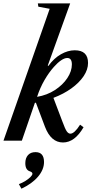

<svg xmlns="http://www.w3.org/2000/svg" viewBox="-52 -831 559 1134"><path d="M320 10.5Q249 10.5 213.5 -82.5L160 -224.5L154 -223.5L77 0H-31.5L241.5 -779L174.5 -791.5L171.5 -811H362.5L230 -443.5L234 -442Q266.5 -487 307.8 -510.5Q349 -534 389.5 -534Q468 -534 468 -459Q468 -420 442 -381.2Q416 -342.5 370 -309.2Q324 -276 263.5 -253L317 -112Q332.5 -69.5 342.2 -55.5Q352 -41.5 363.5 -41.5Q387.5 -41.5 421 -94.5L441.5 -79.5Q389.5 10.5 320 10.5ZM167 -259Q226 -269 272.5 -299.2Q319 -329.5 345.8 -370Q372.5 -410.5 372.5 -450.5Q372.5 -488.5 345.5 -488.5Q329 -488.5 308.2 -474.2Q287.5 -460 266 -435.5Q236.5 -402.5 210.5 -357.5Q184.5 -312.5 167 -259ZM74.5 283.5 59.5 256.5Q79 249.5 97.5 238Q116 226.5 127.8 214.8Q139.5 203 139.5 195Q139.5 186 124.5 181Q97.5 172.5 97.5 133Q97.5 103 113.2 85.2Q129 67.5 157.5 67.5Q208 67.5 208 126Q208 170.5 172.8 212.2Q137.5 254 74.5 283.5Z"/></svg>

Font: Libre Caslon Condensed SemiBold Italic
Style: Regular
Weight: 600
Italic angle: -22.583°
Designer: Pablo Impallari, Rodrigo Fuenzalida, Katja Schimmel, Ertekin Erdin
Foundry: Pablo Impallari, Rodrigo Fuenzalida
Version: Version 2.000; ttfautohint (v1.8.4.7-5d5b);gftools[0.9.33]